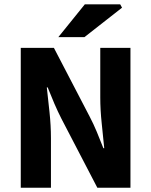

<svg xmlns="http://www.w3.org/2000/svg" viewBox="-20 -875 705 895"><path d="M76.8 0V-651.8H231.3L398.2 -331Q415.6 -298 431.3 -260.2Q446.9 -222.5 461.9 -184.1H465.9Q460.8 -237.1 454.1 -300.2Q447.4 -363.3 447.4 -420.6V-651.8H588.1V0H433.7L266.8 -320.8Q249.9 -353.8 233.5 -391.8Q217.2 -429.8 202.2 -467.7H198.2Q204.2 -414.4 210.8 -351.9Q217.5 -289.4 217.5 -231.1V0ZM251.8 -701.8 375.3 -854.7H540.3L548.9 -839.2L373.5 -701.8Z"/></svg>

Font: Source Sans 3
Style: Regular
Weight: 200
Designer: Paul D. Hunt
Foundry: Adobe
Version: Version 3.046;hotconv 1.0.118;makeotfexe 2.5.65603